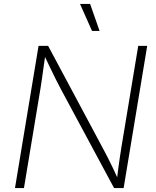

<svg xmlns="http://www.w3.org/2000/svg" viewBox="-20 -962 799 982"><path d="M56.6 0 177.2 -727.5H226.1L505.9 -204.1Q518.1 -182.1 531.2 -156Q544.4 -129.9 558.1 -101.3Q571.8 -72.8 585.4 -42L577.6 -41Q581.1 -71.3 585 -100.6Q588.9 -129.9 593 -157.7Q597.2 -185.5 601.1 -210L687 -727.5H732.9L612.3 0H563.5L291.5 -505.9Q278.3 -531.2 264.6 -558.1Q251 -585 236.3 -616Q221.7 -647 203.6 -684.6L212.4 -685.5Q207 -648.9 202.6 -616.9Q198.2 -585 194.3 -557.1Q190.4 -529.3 186.5 -506.3L102.5 0ZM450.7 -803.7 389.2 -941.9H440.9L489.3 -803.7Z"/></svg>

Font: Inter 16pt ExtraLight
Style: Italic
Weight: 250
Italic angle: -9.3988°
Version: Version 4.001;git-66647c0bb